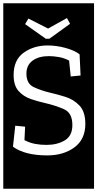

<svg xmlns="http://www.w3.org/2000/svg" viewBox="-32 -937 593 1170"><path d="M-12 213V-917H541V213ZM269 -701 395 -792 376 -827 261 -763 141 -824 121 -790 247 -701ZM488 -182Q488 -256 452.5 -293.5Q417 -331 367.5 -346.5Q318 -362 274 -372Q219 -385 174 -406Q129 -427 129 -488Q129 -540 166.5 -567.5Q204 -595 265 -595Q294 -595 326 -589.5Q358 -584 389 -568L399 -471L459 -477L453 -606Q422 -630 367 -645Q312 -660 258 -660Q174 -660 112.5 -616Q51 -572 51 -480Q51 -416 81 -382.5Q111 -349 156 -333.5Q201 -318 247 -308Q307 -294 358 -271.5Q409 -249 409 -175Q409 -109 362.5 -81.5Q316 -54 252 -54Q216 -54 183 -60Q150 -66 117 -83L121 -165L61 -171L47 -43Q120 10 256 10Q355 10 421.5 -39Q488 -88 488 -182Z"/></svg>

Font: Zilla Slab Highlight Regular
Style: Regular
Weight: 400
Designer: Typotheque Type Foundry
Foundry: Typotheque type foundry
Version: Version 1.1; 2017; ttfautohint (v1.6)